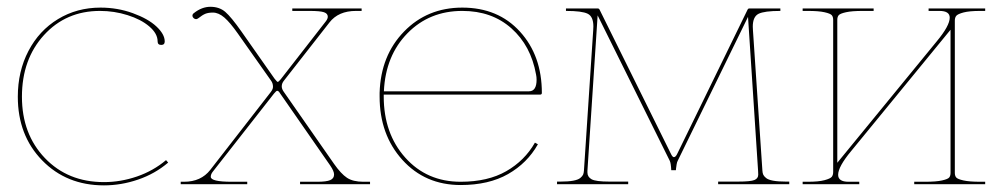

<svg xmlns="http://www.w3.org/2000/svg" viewBox="-20 -545 2962 568"><path d="M32.7 -258.8Q32.7 -334 64.2 -394.3Q95.7 -454.6 151.6 -488.5Q207.5 -522.5 277.3 -522.5Q327.6 -522.5 372.8 -506.1Q418 -489.7 442.6 -466.8Q467.3 -443.8 467.3 -422.4Q467.3 -412.1 457 -412.1Q446.3 -412.1 446.3 -422.4Q446.3 -445.8 421.6 -466.8Q397 -487.8 357.4 -500.2Q317.9 -512.7 275.9 -512.7Q175.3 -512.7 110.1 -441.2Q44.9 -369.6 44.9 -258.8Q44.9 -148.4 112.8 -77.4Q180.7 -6.3 287.6 -6.3Q336.9 -6.3 385.3 -22.9Q433.6 -39.6 471.2 -71.3L477.5 -64Q438.5 -30.8 388.4 -13.7Q338.4 3.4 287.6 3.4Q176.8 3.4 104.7 -70.6Q32.7 -144.5 32.7 -258.8Z M514.6 0V-7.3H524.4Q574.7 -7.3 602.1 -42.5L781.2 -272.9Q787.6 -281.2 787.6 -288.1Q787.6 -298.8 781.7 -306.6L683.6 -445.8Q660.6 -478.5 643.6 -493.2Q626.5 -507.8 609.9 -507.8Q596.2 -507.8 587.4 -504.2Q578.6 -500.5 566.9 -491.2Q563 -488.3 560.1 -488.3Q556.2 -488.3 552.7 -491.5Q549.3 -494.6 549.3 -498.5Q549.3 -503.4 553.7 -506.3Q577.1 -524.9 602.5 -524.9Q628.9 -524.9 646.5 -509.8Q664.1 -494.6 694.3 -451.7L792 -312.5Q799.8 -302.7 801.3 -302.7Q804.2 -302.7 810.5 -310.5L944.3 -482.4Q949.7 -489.7 949.7 -495.6Q949.7 -504.9 938.5 -508.8Q927.2 -512.7 895.5 -512.7H844.7V-520H1049.8V-512.7H1033.2Q981 -512.7 954.6 -478.5L819.8 -306.2Q813.5 -298.3 813.5 -289.6Q813.5 -282.2 818.8 -274.4L968.3 -60.1Q988.8 -30.8 1006.6 -19Q1024.4 -7.3 1054.7 -7.3H1074.7V0H867.7V-7.3H918.5Q945.8 -7.3 957 -12.2Q968.3 -17.1 968.3 -28.8Q968.3 -38.6 957 -55.2L808.1 -269.5Q804.2 -276.4 799.8 -276.4Q797.4 -276.4 790.5 -268.1L609.9 -37.6Q603.5 -29.8 603.5 -22Q603.5 -7.3 665.5 -7.3H711.4V0Z M1103 -259.8V-270.5Q1106.4 -380.9 1175.3 -451.7Q1244.1 -522.5 1347.7 -522.5Q1453.6 -522.5 1518.3 -451.4Q1583 -380.4 1583 -270Q1583 -265.1 1577.6 -265.1H1115.2V-259.8Q1115.2 -149.9 1179 -78.6Q1242.7 -7.3 1342.8 -7.3Q1423.3 -7.3 1477.8 -38.6Q1532.2 -69.8 1562.5 -123L1571.3 -118.2Q1540 -62.5 1482.9 -30Q1425.8 2.4 1342.8 2.4Q1237.8 2.4 1170.4 -72Q1103 -146.5 1103 -259.8ZM1115.7 -274.9H1544.9Q1567.4 -274.9 1567.4 -309.1Q1567.4 -317.4 1565.9 -324.2Q1550.8 -409.7 1492.9 -461.2Q1435.1 -512.7 1347.7 -512.7Q1250 -512.7 1185.3 -446.5Q1120.6 -380.4 1115.7 -275.4Z M1627.9 0V-7.8H1638.7Q1661.1 -7.8 1675.8 -10.5Q1690.4 -13.2 1696.8 -18.6Q1703.1 -23.9 1705.1 -28.6Q1707 -33.2 1707.5 -40.5L1734.9 -455.6Q1735.4 -463.4 1735.4 -466.8Q1735.4 -496.1 1718.5 -504.4Q1701.7 -512.7 1654.3 -512.7V-520H1748.5Q1752 -520 1753.4 -517.1L1964.4 -90.8Q1969.2 -80.1 1973.6 -80.1Q1979 -80.1 1983.9 -90.8L2191.9 -517.1Q2193.4 -520 2196.3 -520H2288.6V-512.7Q2241.2 -512.7 2224.1 -504.2Q2207 -495.6 2207 -466.3L2207.5 -455.1L2235.4 -40.5Q2235.8 -33.2 2237.8 -28.6Q2239.7 -23.9 2246.1 -18.6Q2252.4 -13.2 2267.1 -10.5Q2281.7 -7.8 2304.2 -7.8H2314.9V0H2104.5V-7.8H2163.1Q2200.7 -7.8 2211.9 -12.5Q2223.1 -17.1 2223.1 -28.3L2222.7 -39.1L2192.9 -495.1L1984.9 -69.3Q1982.9 -65.9 1981.7 -58.8Q1980.5 -51.8 1980 -46.9L1979.5 -41.5H1965.8Q1964.8 -62.5 1961.4 -69.3L1748 -499.5L1717.8 -39.6V-34.7Q1717.8 -21.5 1730.2 -14.6Q1742.7 -7.8 1782.2 -7.8H1838.4V0Z M2354.5 0V-7.3H2369.6Q2401.9 -7.3 2419.2 -12Q2436.5 -16.6 2440.7 -22Q2444.8 -27.3 2444.8 -36.1V-486.3Q2444.8 -495.1 2440.7 -500Q2436.5 -504.9 2419.2 -508.8Q2401.9 -512.7 2369.6 -512.7H2354.5V-520H2564.5V-512.7H2532.2Q2500 -512.7 2482.7 -508.8Q2465.3 -504.9 2461.2 -500Q2457 -495.1 2457 -486.3V-63.5L2751 -422.4Q2789.6 -468.8 2789.6 -492.7Q2789.6 -512.7 2759.3 -512.7H2727.1V-520H2894.5V-512.7H2879.9Q2847.7 -512.7 2830.3 -508.1Q2813 -503.4 2808.8 -498Q2804.7 -492.7 2804.7 -483.9V-33.7Q2804.7 -24.9 2808.8 -20Q2813 -15.1 2830.3 -11.2Q2847.7 -7.3 2879.9 -7.3H2894.5V0H2684.6V-7.3H2717.3Q2749.5 -7.3 2766.8 -11.2Q2784.2 -15.1 2788.1 -20Q2792 -24.9 2792 -33.7V-457L2498 -98.1Q2459.5 -51.8 2459.5 -27.8Q2459.5 -7.3 2490.2 -7.3H2522V0Z"/></svg>

Font: Znikomit
Style: Regular
Weight: 100
Designer: gluk
Foundry: gluk
Version: Version 0.53